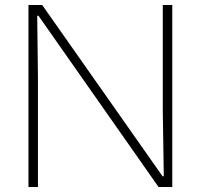

<svg xmlns="http://www.w3.org/2000/svg" viewBox="-20 -749 804 769"><path d="M94 -729H149L631 -43H636L632 -303V-729H670V0H615L134 -686H129L132 -436V0H94Z"/></svg>

Font: Mona Sans VF XLt
Style: Regular
Weight: 200
Designer: Deni Anggara
Foundry: GitHub
Version: Version 2.000;Glyphs 3.2.3 (3260)